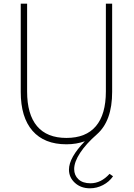

<svg xmlns="http://www.w3.org/2000/svg" viewBox="-20 -770 727 1044"><path d="M92.8 -750H127.4V-272.9Q127.4 -147.9 181.4 -84Q235.4 -20 341.3 -20Q447.3 -20 501.5 -84Q555.7 -147.9 555.7 -272.9V-750H589.8V-270Q589.8 -112.8 507.3 -40Q447.8 12.2 415.5 61.5Q383.3 110.8 383.3 149.4Q383.3 183.1 406.5 204.8Q429.7 226.6 472.2 226.6Q529.3 226.6 575.7 175.3L594.7 188.5Q573.7 218.8 540 236.3Q506.3 253.9 469.2 253.9Q419.9 253.9 387.5 224.4Q355 194.8 355 152.3Q355 87.4 441.4 -2Q395.5 14.6 341.3 14.6Q220.7 14.6 156.7 -58.8Q92.8 -132.3 92.8 -270Z"/></svg>

Font: Spartan MB ExtLt
Style: Regular
Weight: 200
Designer: Matt Bailey, Mirko Velimirovic
Foundry: Matt Bailey
Version: Version 1.005